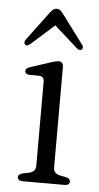

<svg xmlns="http://www.w3.org/2000/svg" viewBox="-50 -691 373 724"><g transform="rotate(5 136.5 -329.5)"><path d="M177.5 -443V-63Q177.5 -50.5 183.5 -43.8Q189.5 -37 200 -34.5L224.5 -29.5Q233 -27.5 237.2 -23.8Q241.5 -20 241.5 -14Q241.5 -7.5 236.8 -3.8Q232 0 223 0H63Q54.5 0 49.5 -3.8Q44.5 -7.5 44.5 -14Q44.5 -20 49 -23.5Q53.5 -27 61 -29.5L87 -34.5Q97.5 -37.5 103.8 -44Q110 -50.5 110 -63V-379.5Q110 -390.5 105.8 -395.5Q101.5 -400.5 92.5 -401.5L52.5 -402Q45 -403 41.2 -406.2Q37.5 -409.5 37.5 -415Q37.5 -420.5 41.8 -424.5Q46 -428.5 54.5 -431L129.5 -455.5Q139 -458.5 146.5 -460.5Q154 -462.5 160.5 -462.5Q168 -462.5 172.8 -457.5Q177.5 -452.5 177.5 -443ZM144.6 -604.5H126.1L224.2 -517Q229.6 -512.5 234.3 -511.8Q239.1 -511 242.7 -514Q245.8 -517 246 -522.2Q246.3 -527.5 241.8 -533L160.8 -641.5Q154.5 -650 149.1 -654.5Q143.7 -659 135.6 -659Q127.9 -659 122.1 -654.5Q116.2 -650 109.9 -641.5L28.9 -533Q24.9 -527.5 24.9 -522.2Q24.9 -517 28 -514Q31.6 -511 36.3 -511.8Q41.1 -512.5 46.5 -517Z"/></g></svg>

Font: Fraunces 48pt Soft Wonky Light
Style: Regular
Weight: 300
Version: Version 1.000;[b76b70a41]